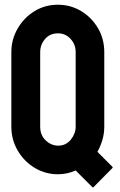

<svg xmlns="http://www.w3.org/2000/svg" viewBox="-20 -727 506 812"><path d="M370 64 300 -6Q264 10 225 10Q172 10 127 -17Q82 -44 55 -90Q28 -136 28 -191V-507Q28 -560 54.5 -606Q81 -652 125.5 -679.5Q170 -707 225 -707Q278 -707 322.5 -680.5Q367 -654 394 -608.5Q421 -563 421 -507V-191Q421 -162 413 -135Q405 -108 392 -85L455 -22Q458 -19 455 -16L376 64Q373 67 370 64ZM226 -111Q259 -111 279.5 -136.5Q300 -162 300 -191V-507Q300 -539 278.5 -562.5Q257 -586 225 -586Q191 -586 170.5 -562Q150 -538 150 -507V-191Q150 -155 173.5 -133Q197 -111 226 -111Z"/></svg>

Font: AL Dynamic
Style: Regular
Weight: 400
Version: Version 1.000; ttfautohint (v1.8.2) -l 8 -r 50 -G 200 -x 14 